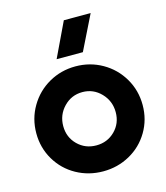

<svg xmlns="http://www.w3.org/2000/svg" viewBox="-112 -826 802 925"><g transform="rotate(-15 289.0 -364.0)"><path d="M59.6 -115.2Q23.9 -175.3 23.9 -248Q23.9 -320.8 59.6 -381.3Q95.2 -441.9 156 -476.6Q216.8 -511.2 289.1 -511.2Q361.3 -511.2 422.1 -476.6Q482.9 -441.9 518.6 -381.3Q554.2 -320.8 554.2 -248Q554.2 -175.3 518.6 -115.2Q482.9 -55.2 422.1 -21.5Q361.3 12.2 289.1 12.2Q216.8 12.2 156 -21.5Q95.2 -55.2 59.6 -115.2ZM196.3 -343.3Q158.2 -303.7 158.2 -248Q158.2 -192.4 196 -154.8Q233.9 -117.2 289.1 -117.2Q344.2 -117.2 382.1 -154.8Q419.9 -192.4 419.9 -248Q419.9 -303.7 381.8 -343.3Q343.8 -382.8 289.1 -382.8Q234.4 -382.8 196.3 -343.3ZM210.9 -567.9 293 -740.2H426.8L341.8 -567.9Z"/></g></svg>

Font: Human Sans
Style: Bold
Weight: 700
Designer: Tim Radville
Foundry: Continuum
Version: Version 1.000;FEAKit 1.0